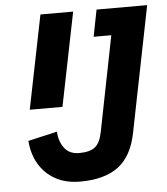

<svg xmlns="http://www.w3.org/2000/svg" viewBox="-51 -744 698 801"><g transform="rotate(-5 297.5 -343.5)"><path d="M383 -698H595L490 -173Q471 -76 413 -32.5Q355 11 253 11Q193 11 149.5 -13Q106 -37 81 -79.5Q56 -122 52 -177L174 -205Q176 -164 197 -136Q218 -108 259 -108Q303 -108 325 -125Q347 -142 356 -188L435 -586H361ZM69 -306 148 -698H285L206 -306Z"/></g></svg>

Font: IBM Plex Sans Condensed
Style: Bold Italic
Weight: 700
Width: 3
Italic angle: -11.31°
Designer: Mike Abbink, Paul van der Laan, Pieter van Rosmalen
Foundry: Bold Monday
Version: Version 3.201